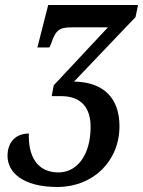

<svg xmlns="http://www.w3.org/2000/svg" viewBox="-20 -734 570 765"><path d="M209 11C350 11 456 -91 456 -231C456 -342 394 -407 275 -409L520 -666L530 -714H172L129 -545H177L184 -561C202 -615 217 -625 266 -625H410L194 -394L186 -351H223C307 -351 341 -301 341 -229C341 -112 284 -47 213 -47C127 -47 92 -113 95 -202C46 -202 10 -171 10 -113C10 -49 68 11 209 11Z"/></svg>

Font: Noto Serif Condensed Semi
Style: Italic
Weight: 600
Width: 3
Italic angle: -12°
Designer: Monotype Design Team
Foundry: Monotype Imaging Inc.
Version: Version 1.901